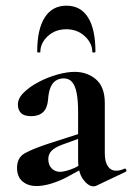

<svg xmlns="http://www.w3.org/2000/svg" viewBox="-20 -648 465 676"><path d="M319 6Q315 8 309 8Q291 8 273 -16Q255 -40 255 -85V-255Q255 -294 250 -320Q245 -346 234 -359Q223 -372 204 -372Q189 -372 177 -364.5Q165 -357 158 -340.5Q151 -324 149 -295Q146 -266 131 -252.5Q116 -239 90 -239Q65 -239 54 -250Q43 -261 43 -280Q43 -302 64 -322.5Q85 -343 116.5 -359.5Q148 -376 182 -385.5Q216 -395 243 -395Q287 -395 318 -368.5Q349 -342 349 -285V-108Q349 -79 359.5 -63Q370 -47 389 -47Q403 -47 418 -54Q422 -56 424.5 -50.5Q427 -45 422 -43ZM109 7Q78 7 59 -9.5Q40 -26 40 -57Q40 -93 67.5 -108.5Q95 -124 153 -143L265 -179L269 -164L200 -139Q173 -129 161.5 -117Q150 -105 150 -88Q150 -67 162 -55Q174 -43 192 -43Q200 -43 213.5 -46.5Q227 -50 243 -57L298 -87L299 -70L213 -23Q188 -10 160 -1.5Q132 7 109 7ZM122 -465Q122 -463 116.5 -463Q111 -463 111 -466Q111 -545 137.5 -586.5Q164 -628 214 -628Q264 -628 290 -586.5Q316 -545 316 -466Q316 -463 310.5 -463Q305 -463 305 -465Q305 -496 278.5 -520.5Q252 -545 214 -545Q174 -545 148 -520.5Q122 -496 122 -465Z"/></svg>

Font: Cormorant
Style: Bold
Weight: 700
Designer: Christian Thalmann (Catharsis Fonts)
Foundry: Catharsis Fonts
Version: Version 4.000